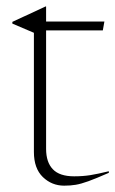

<svg xmlns="http://www.w3.org/2000/svg" viewBox="-20 -580 364 606"><path d="M125.5 -110Q125.5 -68 146.8 -45.8Q168 -23.5 214 -23.5Q241.5 -23.5 265 -27.2Q288.5 -31 323.5 -39.5V-34.5Q282.5 -16.5 259 -8Q235.5 0.5 219 3.2Q202.5 6 182.5 6Q143.5 6 115.2 -21.2Q87 -48.5 87 -100.5V-476.5L19 -505.5V-511Q42.5 -522 53 -526.8Q63.5 -531.5 70 -534.5Q76.5 -537.5 87.8 -542.8Q99 -548 123.5 -559.5H125.5V-512H309.5L304.5 -484H125.5Z"/></svg>

Font: Newsreader 72pt ExtraLight
Style: Regular
Weight: 275
Designer: Hugues Gentile
Foundry: Production Type
Version: Version 1.003; ttfautohint (v1.8.3)